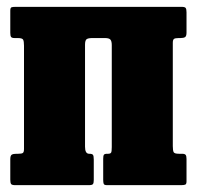

<svg xmlns="http://www.w3.org/2000/svg" viewBox="-20 -540 574 560"><path d="M228 -112Q228 -91.5 240 -91.5H240.5Q248.5 -91.5 251 -88.5Q253.5 -85.5 253.5 -74.5V-15Q253.5 -6 251 -3Q248.5 0 239.5 0H24Q15 0 12.5 -3.2Q10 -6.5 10 -16V-75.5Q10 -86 14.2 -88.8Q18.5 -91.5 28 -91.5H33Q43 -91.5 46.5 -93.8Q50 -96 50 -105.5V-406.5Q50 -419.5 47.5 -424.2Q45 -429 32 -429H23Q15 -429 12.5 -432Q10 -435 10 -444V-509Q10 -517.5 13.8 -518.8Q17.5 -520 25.5 -520H510Q519 -520 521.5 -516.8Q524 -513.5 524 -504V-445Q524 -434.5 519.8 -431.8Q515.5 -429 506 -429H501Q491 -429 487.5 -426.5Q484 -424 484 -415V-114Q484 -101 486.5 -96.2Q489 -91.5 502 -91.5H511Q519 -91.5 521.5 -88.2Q524 -85 524 -76.5V-11Q524 -3 520.2 -1.5Q516.5 0 508.5 0H292Q284 0 282.5 -3.8Q281 -7.5 281 -15.5V-77Q281 -85.5 283 -88.5Q285 -91.5 292.5 -91.5H295Q302 -91.5 304 -94.8Q306 -98 306 -111V-408.5Q306 -420 302 -424.5Q298 -429 286.5 -429H249.5Q237.5 -429 232.8 -425.8Q228 -422.5 228 -409.5Z"/></svg>

Font: Besley* Condensed Heavy
Style: Regular
Weight: 800
Width: 3
Designer: Owen Earl
Foundry: indestructible type*
Version: Version 3.000; ttfautohint (v1.8.3)